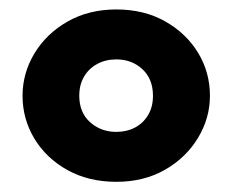

<svg xmlns="http://www.w3.org/2000/svg" viewBox="-20 -726 480 396"><path d="M220 -351Q163 -351 119.2 -375.2Q75.5 -399.5 51 -440Q26.5 -480.5 26.5 -528.5Q26.5 -575 51 -615.8Q75.5 -656.5 119.2 -681.5Q163 -706.5 220 -706.5Q277 -706.5 320.5 -682Q364 -657.5 388.5 -617.2Q413 -577 413 -528.5Q413 -482.5 388.5 -441.8Q364 -401 320.5 -376Q277 -351 220 -351ZM220 -454Q241.5 -454 258.5 -463Q275.5 -472 285.5 -488.8Q295.5 -505.5 295.5 -528.5Q295.5 -563 273.8 -583.2Q252 -603.5 220 -603.5Q198 -603.5 180.8 -594.2Q163.5 -585 153.5 -568.2Q143.5 -551.5 143.5 -528.5Q143.5 -494 165.8 -474Q188 -454 220 -454Z"/></svg>

Font: Geologica Thin Cursive ExtraBold
Style: Regular
Weight: 800
Version: Version 1.010;gftools[0.9.28]